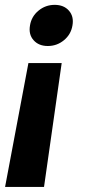

<svg xmlns="http://www.w3.org/2000/svg" viewBox="-20 -567 349 775"><path d="M0.5 187.5 94.7 -312.5H229L157.7 187.5ZM172.9 -381.3Q136.2 -381.3 115.5 -404.8Q94.7 -428.2 101.1 -464.4Q106.9 -500.5 135.3 -523.9Q163.6 -547.4 200.7 -547.4Q237.8 -547.4 258.3 -523.9Q278.8 -500.5 272.5 -464.4Q266.6 -428.2 238.3 -404.8Q210 -381.3 172.9 -381.3Z"/></svg>

Font: Inter 20pt
Style: Bold Italic
Weight: 700
Italic angle: -9.3988°
Version: Version 4.001;git-66647c0bb